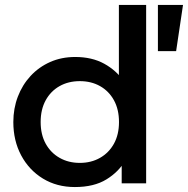

<svg xmlns="http://www.w3.org/2000/svg" viewBox="-20 -740 759 775"><path d="M282.1 15Q209.4 15 153.3 -19.2Q97.2 -53.4 65.5 -112.8Q33.8 -172.2 33.8 -247.5Q33.8 -302.1 52 -349.8Q70.1 -397.4 103.4 -433.4Q136.7 -469.4 182.4 -489.7Q228.1 -510 283.6 -510Q351.1 -510 400.5 -482.9Q450 -455.8 483.2 -408.1L459.9 -383.4V-720H569.9V0H471.2V-119.1L486.9 -94.1Q460 -46.9 409.8 -16Q359.6 15 282.1 15ZM302.2 -82.5Q348 -82.5 383.7 -102.8Q419.4 -123 439.9 -159.9Q460.3 -196.9 460.3 -247.5Q460.3 -298.1 440 -335.2Q419.6 -372.3 383.9 -392.4Q348.2 -412.5 302.2 -412.5Q256.2 -412.5 220.5 -392.4Q184.8 -372.3 164.4 -335.2Q144.1 -298.1 144.1 -247.5Q144.1 -196.9 164.5 -159.9Q184.9 -123 220.7 -102.8Q256.4 -82.5 302.2 -82.5ZM617.4 -533.5V-720H718.7L690.9 -533.5Z"/></svg>

Font: Geologica Thin
Style: Regular
Weight: 100
Version: Version 1.010;gftools[0.9.28]